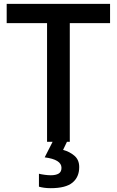

<svg xmlns="http://www.w3.org/2000/svg" viewBox="-20 -734 605 994"><path d="M341.3 0H223.6V-614.3H14.6V-713.9H549.8V-614.3H341.3ZM390.1 130.9Q390.1 182.6 355.2 211.4Q320.3 240.2 242.7 240.2Q223.6 240.2 208.3 238Q192.9 235.8 181.6 232.4V165.5Q193.4 168.5 210.9 170.9Q228.5 173.3 243.2 173.3Q268.6 173.3 283.4 164.8Q298.3 156.2 298.3 134.8Q298.3 91.8 211.4 80.6L252.4 0H326.7L306.6 42Q339.8 50.8 365 72Q390.1 93.3 390.1 130.9Z"/></svg>

Font: Open Sans SemiBold
Style: Regular
Weight: 600
Designer: Monotype Design Team
Foundry: Monotype Imaging Inc.
Version: Version 3.003; ttfautohint (v1.8.4)